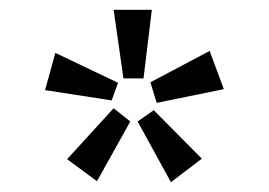

<svg xmlns="http://www.w3.org/2000/svg" viewBox="-20 -751 550 392"><path d="M212 -731 232 -591H273L290 -731ZM287 -583 300 -541 437 -569 408 -647ZM93 -643 72 -567 208 -546 221 -582ZM212 -530 117 -426 178 -381 246 -503ZM261 -503 329 -379 392 -427 294 -526Z"/></svg>

Font: Rosario
Style: Regular
Weight: 400
Designer: Hector Gatti
Foundry: Omnibus Type
Version: Version 1.100